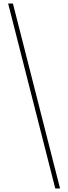

<svg xmlns="http://www.w3.org/2000/svg" viewBox="-20 -820 385 1084"><path d="M292 244H319L53 -800H26Z"/></svg>

Font: Noto Sans Malayalam Thin
Style: Regular
Weight: 100
Designer: Jelle Bosma - Monotype Design Team
Foundry: Monotype Imaging Inc.
Version: Version 2.104